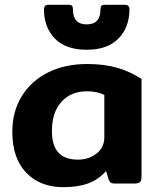

<svg xmlns="http://www.w3.org/2000/svg" viewBox="-20 -760 657 795"><path d="M162 -722Q162 -730 166.5 -735Q171 -740 178 -740H265Q275 -740 278.5 -735.5Q282 -731 282 -721Q282 -659 339 -659Q396 -659 396 -721Q396 -731 399.5 -735.5Q403 -740 413 -740H500Q507 -740 511.5 -735Q516 -730 516 -722Q516 -647 470.5 -600.5Q425 -554 339 -554Q252 -554 207 -600.5Q162 -647 162 -722ZM31 -214Q31 -298 70 -361.5Q109 -425 179 -460Q249 -495 341 -495Q412 -495 466.5 -479Q521 -463 566 -433V-29Q566 -12 559.5 -6Q553 0 534 0H455Q444 0 438.5 -4Q433 -8 430 -17L419 -52Q389 -17 346 -1Q303 15 242 15Q146 15 88.5 -45Q31 -105 31 -214ZM412 -192V-367Q382 -382 340 -382Q274 -382 234.5 -338.5Q195 -295 195 -217Q195 -157 222 -128Q249 -99 303 -99Q347 -99 379.5 -124Q412 -149 412 -192Z"/></svg>

Font: Mitr Medium
Style: Regular
Weight: 500
Designer: Thanarat Vachiruckul
Foundry: Cadson Demak
Version: Version 1.003